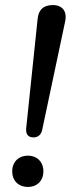

<svg xmlns="http://www.w3.org/2000/svg" viewBox="-20 -732 279 756"><path d="M112 -191C130 -191 142 -202 146 -220L236 -645C246 -687 226 -712 188 -712C152 -712 131 -694 128 -656L83 -226C81 -201 93 -191 112 -191ZM90 4C127 4 151 -21 151 -58C151 -93 127 -119 90 -119C52 -119 28 -93 28 -58C28 -21 52 4 90 4Z"/></svg>

Font: SN Pro Medium
Style: Italic
Weight: 400
Italic angle: -9°
Designer: Tobias Whetton
Foundry: Supernotes
Version: Version 1.001;Glyphs 3.2 (3249)